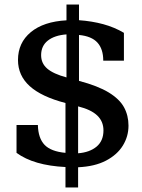

<svg xmlns="http://www.w3.org/2000/svg" viewBox="-20 -726 620 839"><path d="M266.1 93.3V3.9Q127.4 -2.9 52.2 -58.1Q52.2 -86.4 52.2 -108.6Q52.2 -130.9 52.2 -146.5Q52.2 -162.1 52.2 -170.7Q52.2 -179.2 52.2 -179.7H145.5Q147 -122.1 174.8 -93Q202.6 -64 266.1 -58.1V-275.9Q161.1 -303.2 109.9 -349.6Q58.6 -396 58.6 -463.9Q58.6 -539.1 114.5 -585.4Q170.4 -631.8 270.5 -637.2V-706.1H325.2V-637.7Q381.3 -633.8 430.9 -620.4Q480.5 -606.9 521.5 -582.5V-460.9H431.2Q431.2 -511.7 405.8 -539.8Q380.4 -567.9 325.2 -573.2V-372.6Q408.2 -350.6 455.3 -321.8Q502.4 -293 522 -257.1Q541.5 -221.2 541.5 -176.8Q541.5 -129.9 516.8 -89.8Q492.2 -49.8 443.4 -24.2Q394.5 1.5 321.3 4.9V93.3ZM321.3 -56.2Q371.6 -60.1 401.9 -85.2Q432.1 -110.4 432.1 -156.2Q432.1 -195.3 405 -221.2Q377.9 -247.1 321.3 -261.2Q321.3 -210.4 321.3 -158.7Q321.3 -106.9 321.3 -56.2ZM270.5 -387.7V-575.7Q218.3 -571.8 189 -548.6Q159.7 -525.4 159.7 -484.9Q159.7 -449.2 186.3 -426.3Q212.9 -403.3 270.5 -387.7Z"/></svg>

Font: Kameron
Style: Regular
Weight: 400
Designer: Vernon Adams
Foundry: Vernon Adams
Version: Version 1.100